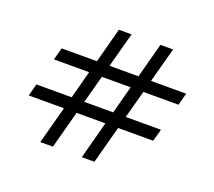

<svg xmlns="http://www.w3.org/2000/svg" viewBox="-121 -881 1162 1043"><g transform="rotate(20 460.0 -360.0)"><path d="M205.5 -0.5 263.5 -217H60L78.5 -287.5H282.5L325 -448H121.5L140.5 -518.5H344.5L398 -720H471.5L417 -518.5H584.5L638 -720H711.5L657 -518.5H860.5L841.5 -448H638.5L595 -287.5H798.5L779.5 -217H576.5L518.5 -0.5H445.5L503 -217H336.5L278.5 -0.5ZM355.5 -287.5H522.5L565 -448H398.5Z"/></g></svg>

Font: Vela Sans
Style: Regular
Weight: 400
Designer: Principal design: Mikhail Sharanda - project Manrope.
Design modification: Ravid Balaliev
Foundry: Mikhail Sharanda
Version: Version 1.001